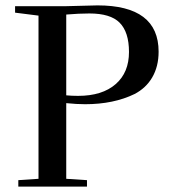

<svg xmlns="http://www.w3.org/2000/svg" viewBox="-20 -693 635 713"><path d="M480 -344Q522 -366 545 -405Q569 -446 569 -501Q569 -673 342 -673L223 -670H36V-646L123 -635V-29L48 -24V0H303V-24L226 -29V-310Q265 -306 296 -306Q402 -306 480 -344ZM459 -500Q459 -424 410 -381Q360 -337 270 -337Q246 -337 226 -339V-639Q273 -643 312 -643Q390 -643 424 -609Q459 -574 459 -500Z"/></svg>

Font: Rufina
Style: Regular
Weight: 400
Designer: Martin Sommaruga
Foundry: Martin Sommaruga
Version: Version